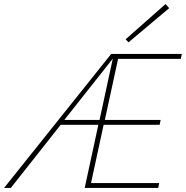

<svg xmlns="http://www.w3.org/2000/svg" viewBox="-51 -923 913 943"><path d="M529 -634 464 -334H738L733 -310H458L396 -24H731L726 0H365L432 -310H247L2 0H-31L495 -658H842L837 -634ZM438 -334 503 -635 265 -334ZM566 -730 762 -903 780 -883 580 -715Z"/></svg>

Font: Ysabeau Extralight
Style: Italic
Weight: 200
Italic angle: -12°
Designer: Christian Thalmann (Catharsis Fonts)
Version: Version 0.003